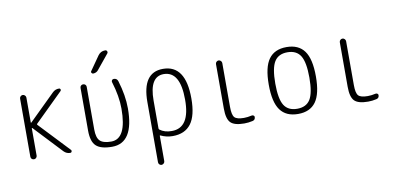

<svg xmlns="http://www.w3.org/2000/svg" viewBox="-85 -1031 3170 1527"><g transform="rotate(-10 1500.0 -267.5)"><path d="M118.2 0Q108.4 0 100.6 -6.8Q92.8 -13.7 92.8 -25.4V-494.1Q92.8 -504.9 100.6 -512.2Q108.4 -519.5 118.2 -519.5Q127.9 -519.5 135.7 -511.7Q143.6 -503.9 143.6 -494.1V-292Q143.6 -291 145 -290.5Q146.5 -290 147.5 -291L358.4 -498Q380.9 -520.5 412.1 -519.5Q419.9 -519.5 422.9 -511.7Q425.8 -503.9 419.9 -498L191.4 -273.4Q188.5 -270.5 191.4 -265.6L420.9 -22.5Q426.8 -16.6 423.3 -8.3Q419.9 0 412.1 0Q380.9 0 359.4 -22.5L147.5 -248Q145.5 -248 143.6 -247.1V-25.4Q143.6 -15.6 136.2 -7.8Q128.9 0 118.2 0Z M748 9.8Q657.2 9.8 619.1 -25.9Q581.1 -61.5 581.1 -150.4V-495.1Q581.1 -505.9 588.4 -512.7Q595.7 -519.5 606 -519.5Q616.2 -519.5 623.5 -512.7Q630.9 -505.9 630.9 -495.1V-150.4Q630.9 -84 657.2 -58.1Q683.6 -32.2 748 -32.2Q873 -32.2 873 -276.4Q873 -376 835.9 -496.1Q833 -504.9 838.4 -512.2Q843.8 -519.5 853.5 -519.5Q878.9 -519.5 886.7 -495.1Q923.8 -374 923.8 -269.5Q923.8 9.8 748 9.8ZM826.2 -754.9Q835.9 -754.9 840.3 -745.6Q844.7 -736.3 837.9 -727.5L742.2 -610.4Q727.5 -590.8 700.2 -589.8Q692.4 -589.8 687.5 -597.7Q682.6 -605.5 688.5 -612.3L767.6 -725.6Q789.1 -754.9 824.2 -754.9Z M1135.7 -294.9V-69.3Q1135.7 -65.4 1139.6 -60.5Q1179.7 -30.3 1237.3 -31.2Q1384.8 -31.2 1383.8 -259.8Q1383.8 -487.3 1251 -488.3Q1135.7 -488.3 1135.7 -294.9ZM1085 194.3V-292Q1085 -530.3 1252 -530.3Q1434.6 -530.3 1434.6 -259.8Q1434.6 -121.1 1385.3 -55.7Q1335.9 9.8 1237.3 9.8Q1186.5 9.8 1139.6 -12.7Q1135.7 -14.6 1135.7 -9.8V194.3Q1135.7 204.1 1127.9 211.9Q1120.1 219.7 1109.9 219.7Q1099.6 219.7 1092.3 212.4Q1085 205.1 1085 194.3Z M1815.4 9.8Q1735.4 9.8 1705.1 -21Q1674.8 -51.8 1674.8 -134.8V-494.1Q1674.8 -504.9 1682.6 -512.2Q1690.4 -519.5 1700.2 -519.5Q1710 -519.5 1717.8 -511.7Q1725.6 -503.9 1725.6 -494.1V-139.6Q1725.6 -75.2 1744.1 -54.7Q1762.7 -34.2 1820.3 -34.2Q1849.6 -34.2 1882.8 -42Q1890.6 -43.9 1897.9 -39.6Q1905.3 -35.2 1905.3 -27.3Q1905.3 -2.9 1882.8 2Q1848.6 9.8 1815.4 9.8Z M2355.5 -436Q2323.2 -488.3 2250 -488.3Q2176.8 -488.3 2144.5 -436Q2112.3 -383.8 2112.3 -259.8Q2112.3 -135.7 2144.5 -84Q2176.8 -32.2 2250 -32.2Q2323.2 -32.2 2355.5 -84Q2387.7 -135.7 2387.7 -259.8Q2387.7 -383.8 2355.5 -436ZM2393.6 -54.7Q2346.7 9.8 2250 9.8Q2153.3 9.8 2106.4 -54.7Q2059.6 -119.1 2059.6 -260.3Q2059.6 -401.4 2106.4 -465.8Q2153.3 -530.3 2250 -530.3Q2346.7 -530.3 2393.6 -465.8Q2440.4 -401.4 2440.4 -260.3Q2440.4 -119.1 2393.6 -54.7Z M2815.4 9.8Q2735.4 9.8 2705.1 -21Q2674.8 -51.8 2674.8 -134.8V-494.1Q2674.8 -504.9 2682.6 -512.2Q2690.4 -519.5 2700.2 -519.5Q2710 -519.5 2717.8 -511.7Q2725.6 -503.9 2725.6 -494.1V-139.6Q2725.6 -75.2 2744.1 -54.7Q2762.7 -34.2 2820.3 -34.2Q2849.6 -34.2 2882.8 -42Q2890.6 -43.9 2897.9 -39.6Q2905.3 -35.2 2905.3 -27.3Q2905.3 -2.9 2882.8 2Q2848.6 9.8 2815.4 9.8Z"/></g></svg>

Font: Rounded-L Mgen+ 1mn light
Style: Regular
Weight: 200
Designer: [Source Han Sans]
Ryoko NISHIZUKA  (kana & ideographs); Paul D. Hunt (Latin, Greek & Cyrillic); Wenlong ZHANG  (bopomofo
Version: Version 1.059.20150602